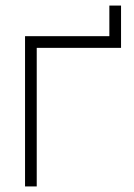

<svg xmlns="http://www.w3.org/2000/svg" viewBox="-20 -670 480 690"><path d="M70 0V-540H373V-650H415V-498H112V0Z"/></svg>

Font: Vela Sans GX ExtLt
Style: Regular
Weight: 200
Designer: Principal design: Mikhail Sharanda - project Manrope.
Design modification: Ravid Balaliev
Foundry: Mikhail Sharanda
Version: Version 1.001